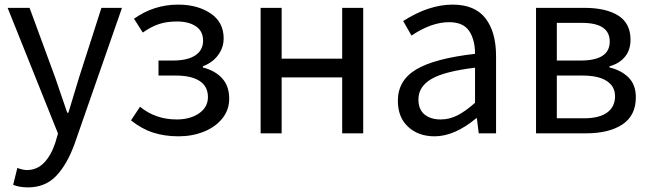

<svg xmlns="http://www.w3.org/2000/svg" viewBox="-20 -577 2815 831"><path d="M37 223 55 150Q80 159 96 159Q140 159 170.5 127.5Q201 96 219 42L231 1L13 -543H108L219 -241L271 -89H276L322 -241L419 -543H508L303 45Q271 134 223.5 184Q176 234 101 234Q64 234 37 223Z M547 -56 586 -115Q653 -60 745 -60Q803 -60 841.5 -86.5Q880 -113 880 -157Q880 -203 844 -226.5Q808 -250 741 -250H666V-315H728Q792 -315 825.5 -337.5Q859 -360 859 -401Q859 -442 828 -463Q797 -484 746 -484Q701 -484 667 -472.5Q633 -461 598 -436L560 -496Q646 -557 751 -557Q835 -557 891.5 -519Q948 -481 948 -411Q948 -371 924 -338.5Q900 -306 858 -290V-285Q910 -272 941 -238.5Q972 -205 972 -150Q972 -101 942 -64Q912 -27 862 -7Q812 13 753 13Q693 13 643 -3Q593 -19 547 -56Z M1108 -543H1199V-323H1461V-543H1552V0H1461V-242H1199V0H1108Z M1702 -141Q1702 -229 1781.5 -276.5Q1861 -324 2036 -344Q2036 -405 2010.5 -443Q1985 -481 1924 -481Q1847 -481 1761 -423L1725 -486Q1836 -557 1939 -557Q2035 -557 2081 -498Q2127 -439 2127 -334V0H2052L2044 -65H2041Q1947 13 1861 13Q1791 13 1746.5 -28Q1702 -69 1702 -141ZM2036 -132V-284Q1903 -268 1847 -235Q1791 -202 1791 -147Q1791 -103 1817.5 -81.5Q1844 -60 1887 -60Q1925 -60 1959.5 -77.5Q1994 -95 2036 -132Z M2509 -543Q2603 -543 2656 -509.5Q2709 -476 2709 -405Q2709 -361 2685 -331.5Q2661 -302 2618 -290V-285Q2669 -273 2700.5 -241.5Q2732 -210 2732 -156Q2732 -77 2674 -38.5Q2616 0 2517 0H2300V-543ZM2619 -397Q2619 -478 2499 -478H2390V-315H2493Q2619 -315 2619 -397ZM2642 -161Q2642 -203 2606 -226.5Q2570 -250 2501 -250H2390V-65H2507Q2574 -65 2608 -90Q2642 -115 2642 -161Z"/></svg>

Font: Noto Sans SC
Style: Regular
Weight: 400
Designer: Ryoko NISHIZUKA ____ (kana & ideographs); Paul D. Hunt (Latin, Greek & Cyrillic); Wenlong ZHANG ___ (bopomofo); Sandoll 
Foundry: Adobe Systems Incorporated
Version: Version 1.004